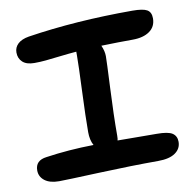

<svg xmlns="http://www.w3.org/2000/svg" viewBox="-71 -734 750 747"><g transform="rotate(-10 304.0 -361.0)"><path d="M104 -59.1Q67.4 -59.1 47.1 -74.7Q26.9 -90.3 26.9 -115.2Q26.9 -154.8 71.8 -160.2Q161.1 -173.3 259.8 -174.8Q248 -196.3 248 -227.1Q248 -286.1 252.4 -388.9Q256.8 -491.7 256.8 -527.8V-543.9Q227.1 -541.5 192.1 -537.4Q157.2 -533.2 134 -531Q110.8 -528.8 88.9 -528.8Q58.1 -528.8 42.5 -543.2Q26.9 -557.6 26.9 -581.1Q26.9 -601.1 41.5 -615Q56.2 -628.9 85 -633.8Q274.9 -663.1 499 -663.1Q541 -663.1 557.1 -653.8Q573.2 -644.5 573.2 -620.1Q573.2 -587.4 548.3 -569.6Q523.4 -551.8 481 -551.8Q427.2 -551.8 356.9 -549.8Q367.2 -526.9 367.2 -506.8Q367.2 -487.3 362.1 -381.1Q356.9 -274.9 356.9 -194.8Q356.9 -180.7 355 -175.8Q377.9 -175.8 429.2 -175.3Q480.5 -174.8 509.8 -174.8Q554.7 -174.8 571.3 -163.6Q587.9 -152.3 587.9 -129.9Q587.9 -102.5 564.7 -86.2Q541.5 -69.8 497.1 -69.8Q394 -69.8 261.2 -64.5Q128.4 -59.1 104 -59.1Z"/></g></svg>

Font: Shantell Sans Irregular Bouncy
Style: Regular
Weight: 500
Designer: Stephen Nixon, Anya Danilova, Shantell Martin
Foundry: Arrow Type
Version: Version 1.006;[9816181b4]